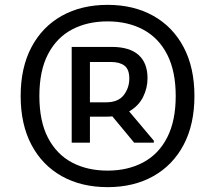

<svg xmlns="http://www.w3.org/2000/svg" viewBox="-20 -755 845 790"><path d="M423 15Q315 15 234.5 -30Q154 -75 109.5 -159Q65 -243 65 -360Q65 -477 109.5 -561Q154 -645 234.5 -690Q315 -735 423 -735Q530 -735 610.5 -690Q691 -645 735.5 -561Q780 -477 780 -360Q780 -243 735.5 -159Q691 -75 610.5 -30Q530 15 423 15ZM275 -168V-472V-562H350V-168ZM532 -168 411 -314 480 -334 613 -176V-168ZM423 -53Q506 -53 569.5 -87Q633 -121 668 -189.5Q703 -258 703 -360Q703 -462 668 -530.5Q633 -599 569.5 -633Q506 -667 423 -667Q339 -667 276 -633.5Q213 -600 177.5 -532Q142 -464 142 -360Q142 -256 177.5 -188Q213 -120 276 -86.5Q339 -53 423 -53ZM314 -275V-334H416Q466 -334 489 -363.5Q512 -393 512 -432Q512 -470 492 -485Q472 -500 436 -500H314V-562H439Q513 -562 550 -529Q587 -496 587 -433Q587 -393 569 -356.5Q551 -320 513 -297.5Q475 -275 417 -275Z"/></svg>

Font: Kufam Medium
Style: Italic
Weight: 500
Italic angle: -11°
Designer: Artur Schmal
Foundry: Original Type
Version: Version 1.301; ttfautohint (v1.8.3)